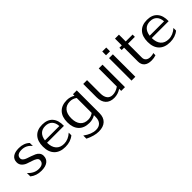

<svg xmlns="http://www.w3.org/2000/svg" viewBox="172 -1859 3239 3239"><g transform="rotate(-45 1792.0 -239.5)"><path d="M241 -51Q134 -51 49 -145V-64Q132 3 250 3Q348 3 401.5 -37Q455 -77 455 -151Q455 -191 432 -220.5Q409 -250 374 -265.5Q339 -281 298.5 -295.5Q258 -310 223 -321.5Q188 -333 165 -353.5Q142 -374 142 -402Q142 -443 173 -465Q204 -487 262 -487Q373 -487 442 -396V-469Q369 -540 248 -540Q154 -540 103.5 -502.5Q53 -465 53 -395Q53 -344 84.5 -310Q116 -276 161.5 -259Q207 -242 252 -228.5Q297 -215 328.5 -194.5Q360 -174 360 -144Q360 -99 329.5 -75Q299 -51 241 -51Z M554 -269Q554 -399 620 -470Q686 -541 808 -541Q930 -541 993.5 -469.5Q1057 -398 1053 -266H650Q651 -162 700.5 -105.5Q750 -49 842 -49Q942 -49 1029 -128V-65Q946 4 822 4Q694 4 624 -67Q554 -138 554 -269ZM653 -319H996Q992 -400 948 -444Q904 -488 828 -488Q753 -488 708.5 -444.5Q664 -401 653 -319Z M1538 -536H1629V6Q1629 108 1570.5 163.5Q1512 219 1403 219Q1298 219 1168 155V80Q1285 166 1388 166Q1460 166 1499 124.5Q1538 83 1538 6V-36Q1475 4 1394 4Q1270 4 1202.5 -67Q1135 -138 1135 -268Q1135 -398 1202.5 -469Q1270 -540 1394 -540Q1472 -540 1538 -499ZM1416 -49Q1485 -49 1538 -90V-446Q1485 -487 1416 -487Q1327 -487 1278.5 -430Q1230 -373 1230 -268Q1230 -163 1278.5 -106Q1327 -49 1416 -49Z M2004 -52Q2080 -52 2153 -104V-536H2243V0H2153V-49Q2076 2 1989 2Q1890 2 1836.5 -55.5Q1783 -113 1783 -220V-536H1874V-220Q1874 -139 1908 -95.5Q1942 -52 2004 -52Z M2490 0H2399V-536H2490ZM2397 -606V-696H2492V-606Z M2987 -17Q2939 1 2880 1Q2794 1 2748.5 -38.5Q2703 -78 2703 -152V-482H2646V-536H2703V-698H2797V-536H2961V-482H2797V-152Q2797 -106 2826.5 -80.5Q2856 -55 2910 -55Q2959 -55 2987 -70Z M3052 -269Q3052 -399 3118 -470Q3184 -541 3306 -541Q3428 -541 3491.5 -469.5Q3555 -398 3551 -266H3148Q3149 -162 3198.5 -105.5Q3248 -49 3340 -49Q3440 -49 3527 -128V-65Q3444 4 3320 4Q3192 4 3122 -67Q3052 -138 3052 -269ZM3151 -319H3494Q3490 -400 3446 -444Q3402 -488 3326 -488Q3251 -488 3206.5 -444.5Q3162 -401 3151 -319Z"/></g></svg>

Font: RIT Lekha
Style: Regular
Weight: 400
Designer: Rahul Radhakrishnan
Version: 1.0